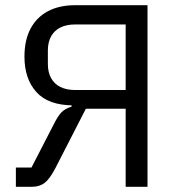

<svg xmlns="http://www.w3.org/2000/svg" viewBox="-20 -718 680 738"><path d="M41 0V-74H101L187 -241Q203 -273 217 -287Q231 -301 255 -308V-328L296 -313H263Q166 -313 120 -364Q74 -415 74 -500Q74 -564 97.5 -608Q121 -652 164.5 -675Q208 -698 269 -698H547V0H463V-300H310L192 -70Q171 -30 151.5 -15Q132 0 103 0ZM269 -372H463V-624H269Q236 -624 212.5 -612.5Q189 -601 176.5 -578.5Q164 -556 164 -524V-472Q164 -440 176.5 -417.5Q189 -395 212.5 -383.5Q236 -372 269 -372Z"/></svg>

Font: IBM Plex Sans
Style: Regular
Weight: 400
Designer: Mike Abbink, Paul van der Laan, Pieter van Rosmalen
Foundry: Bold Monday
Version: Version 3.201